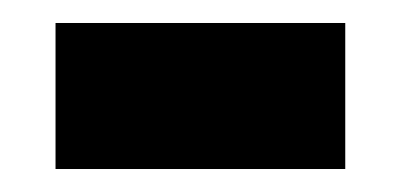

<svg xmlns="http://www.w3.org/2000/svg" viewBox="-20 -147 349 167"><path d="M28.3 0V-127H280.3V0Z"/></svg>

Font: Vazir
Style: Bold
Weight: 700
Designer: Saber Rastikerdar
Foundry: Saber Rastikerdar
Version: Version 30.0.0